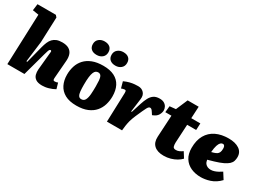

<svg xmlns="http://www.w3.org/2000/svg" viewBox="-33 -1483 2967 2199"><g transform="rotate(30 1450.5 -383.5)"><path d="M687 -32Q670 -22 649 -13.5Q628 -5 606 1.5Q584 8 562 11Q540 14 522 14Q466 14 437 -6Q408 -26 399.5 -58Q391 -90 394 -126L416 -356Q419 -374 416 -380.5Q413 -387 405 -387Q398 -387 392.5 -380.5Q387 -374 381.5 -358Q376 -342 367 -310L282 0H56L81 -668L1 -681L12 -767H255L276 -743L263 -410L229 -138L240 -136L299 -365Q309 -403 322 -434Q335 -465 355.5 -486.5Q376 -508 405.5 -519.5Q435 -531 478 -531Q533 -531 566 -511.5Q599 -492 612.5 -456Q626 -420 622 -370L604 -142Q602 -123 604.5 -111Q607 -99 625 -99Q638 -99 646.5 -101.5Q655 -104 665 -108Z M976 17Q883 17 824 -15.5Q765 -48 736.5 -105.5Q708 -163 708 -238Q708 -298 725 -351.5Q742 -405 779.5 -446Q817 -487 876.5 -510.5Q936 -534 1020 -534Q1109 -534 1167.5 -504Q1226 -474 1255 -417.5Q1284 -361 1284 -281Q1284 -224 1268 -170.5Q1252 -117 1216 -75Q1180 -33 1121 -8Q1062 17 976 17ZM989 -75Q1024 -75 1039 -105Q1054 -135 1057.5 -182.5Q1061 -230 1061 -282Q1061 -327 1058.5 -362.5Q1056 -398 1044 -418.5Q1032 -439 1005 -439Q989 -439 975.5 -430Q962 -421 952.5 -398.5Q943 -376 938 -336Q933 -296 933 -233Q933 -184 936.5 -148.5Q940 -113 952 -94Q964 -75 989 -75ZM789 -690Q789 -733 819 -758Q849 -783 892 -783Q939 -783 965 -760Q991 -737 991 -695Q991 -652 961.5 -627Q932 -602 887 -602Q841 -602 815 -625Q789 -648 789 -690ZM1036 -691Q1036 -734 1066.5 -759Q1097 -784 1140 -784Q1187 -784 1212.5 -761Q1238 -738 1238 -696Q1238 -653 1208.5 -628Q1179 -603 1135 -603Q1089 -603 1062.5 -626Q1036 -649 1036 -691Z M1386 -387Q1386 -396 1384 -408Q1382 -420 1366 -420Q1356 -420 1345 -416.5Q1334 -413 1323 -409L1300 -492Q1339 -510 1373.5 -518.5Q1408 -527 1436 -529Q1464 -531 1482 -531Q1529 -531 1557.5 -499.5Q1586 -468 1578 -414L1555 -240L1564 -239L1605 -368Q1621 -418 1640.5 -454.5Q1660 -491 1689.5 -511Q1719 -531 1766 -531Q1804 -531 1827.5 -516.5Q1851 -502 1862 -480Q1873 -458 1873 -436Q1873 -406 1854 -373.5Q1835 -341 1783 -322L1764 -351Q1752 -370 1743 -378Q1734 -386 1722 -386Q1714 -386 1706 -379.5Q1698 -373 1688 -355Q1678 -337 1663.5 -304.5Q1649 -272 1625 -218Q1614 -193 1606.5 -171.5Q1599 -150 1594 -132Q1589 -114 1586 -97Q1583 -80 1580 -62L1573 0H1373Z M1906 -511 1986 -519 2052 -673H2198L2190 -517H2310L2306 -428H2187L2174 -186Q2173 -154 2180 -133.5Q2187 -113 2219 -113Q2241 -113 2261.5 -122Q2282 -131 2304 -147L2350 -74Q2328 -50 2294 -30Q2260 -10 2218 2Q2176 14 2128 14Q2046 14 2002.5 -25.5Q1959 -65 1963 -141L1979 -428H1898Z M2680 -531Q2767 -531 2819.5 -496Q2872 -461 2872 -395Q2872 -368 2864.5 -343.5Q2857 -319 2835 -298.5Q2813 -278 2772.5 -258.5Q2732 -239 2665 -219L2585 -196Q2590 -165 2604 -147.5Q2618 -130 2637.5 -123Q2657 -116 2677 -116Q2699 -116 2722.5 -123.5Q2746 -131 2769.5 -143.5Q2793 -156 2813 -170L2865 -88Q2837 -58 2805 -37.5Q2773 -17 2739.5 -6Q2706 5 2675 9.5Q2644 14 2620 14Q2546 14 2488 -12.5Q2430 -39 2396.5 -92Q2363 -145 2363 -225Q2363 -326 2402 -394Q2441 -462 2512 -496.5Q2583 -531 2680 -531ZM2681 -396Q2681 -415 2676.5 -425.5Q2672 -436 2665.5 -440Q2659 -444 2651 -444Q2635 -444 2621 -430.5Q2607 -417 2596.5 -385Q2586 -353 2581 -295L2613 -304Q2635 -311 2650 -320.5Q2665 -330 2673 -348Q2681 -366 2681 -396Z"/></g></svg>

Font: Literata Black
Style: Italic
Weight: 900
Italic angle: -2°
Designer: Latin by Veronika Burian and Jose Scaglione. Greek by Irene Vlachou. Cyrillic by Vera Evstafieva
Foundry: TypeTogether
Version: Version 3.002